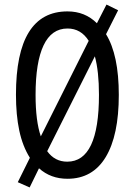

<svg xmlns="http://www.w3.org/2000/svg" viewBox="-20 -840 590 842"><path d="M501 -424Q501 -246 443.5 -151Q386 -56 276 -56Q202 -56 151 -102L110 -18L58 -41L111 -148Q79 -199 64.5 -267.5Q50 -336 50 -425Q50 -790 276 -790Q353 -790 405 -738L447 -820L498 -795L445 -690Q501 -599 501 -424ZM136 -424Q136 -309 159 -242L369 -661Q335 -715 276 -715Q206 -715 171 -641Q136 -567 136 -424ZM414 -424Q414 -527 396 -593L187 -177Q220 -131 275 -131Q414 -131 414 -424Z"/></svg>

Font: Noto Sans Malayalam UI ExtraCondensed
Style: Regular
Weight: 400
Width: 2
Designer: Jelle Bosma - Monotype Design Team
Foundry: Monotype Imaging Inc.
Version: Version 2.104; ttfautohint (v1.8.4.7-5d5b)